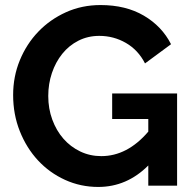

<svg xmlns="http://www.w3.org/2000/svg" viewBox="-20 -735 765 760"><path d="M567 -80Q482 5 369 5Q299 5 237.5 -23Q176 -51 130.5 -100Q85 -149 58.5 -215.5Q32 -282 32 -359Q32 -432 58.5 -496.5Q85 -561 131.5 -609.5Q178 -658 241 -686.5Q304 -715 378 -715Q478 -715 549.5 -673Q621 -631 657 -560L554 -484Q527 -537 478.5 -565Q430 -593 373 -593Q328 -593 290.5 -574Q253 -555 226.5 -522Q200 -489 185.5 -446Q171 -403 171 -355Q171 -305 187 -261.5Q203 -218 231 -186Q259 -154 297.5 -135.5Q336 -117 381 -117Q484 -117 567 -214V-264H424V-365H681V0H567Z"/></svg>

Font: Oxford Sans
Style: Bold
Weight: 700
Designer: Matt McInerney, Pablo Impallari, Rodrigo Fuenzalida
Foundry: Matt McInerney, Pablo Impallari, Rodrigo Fuenzalida
Version: Version 3.000g; ttfautohint (v1.5) -l 8 -r 28 -G 28 -x 14 -D